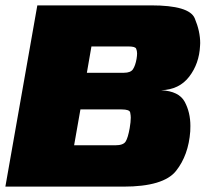

<svg xmlns="http://www.w3.org/2000/svg" viewBox="-57 -695 766 715"><path d="M82 -675H506Q648 -675 668.2 -626.8Q688.5 -578.5 688.5 -534.5Q688.5 -529.5 688 -524.5Q685 -458.5 647.8 -409.8Q610.5 -361 543 -359Q609.5 -355.5 630.8 -316Q652 -276.5 652 -226Q652 -216.5 651.5 -206Q645 -117 598.5 -58.5Q552 0 402.5 0H-37ZM372.5 -154Q402 -154 410.8 -167.8Q419.5 -181.5 426 -218Q430 -241.5 430 -257Q430 -265 427.8 -276.2Q425.5 -287.5 395.5 -287.5H242.5L219 -154ZM404.5 -424Q429.5 -424 438.2 -437.2Q447 -450.5 451.5 -475.5Q453.5 -487.5 453.5 -496Q453.5 -505.5 450 -513.8Q446.5 -522 421.5 -522H283.5L266.5 -424Z"/></svg>

Font: Rudi
Style: Regular
Weight: 400
Italic angle: -10°
Designer: Tyler Finck
Foundry: Etcetera Type Company
Version: Version 1.111; ttfautohint (v1.8.4)